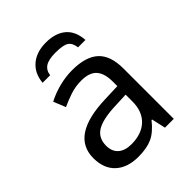

<svg xmlns="http://www.w3.org/2000/svg" viewBox="-211 -857 984 984"><g transform="rotate(-45 280.5 -365.0)"><path d="M234.9 -61Q308.6 -61 350.8 -100.8Q393.1 -140.6 393.1 -213.9V-262.2L314 -258.8Q221.7 -255.4 179.4 -229.5Q137.2 -203.6 137.2 -147.9Q137.2 -106 162.8 -83.5Q188.5 -61 234.9 -61ZM416 0 398.9 -76.2H395Q355 -25.9 315.2 -8.1Q275.4 9.8 214.8 9.8Q135.7 9.8 90.8 -31.7Q45.9 -73.2 45.9 -148.9Q45.9 -312 303.2 -319.8L394 -323.2V-355Q394 -416 367.7 -445.1Q341.3 -474.1 283.2 -474.1Q240.7 -474.1 202.9 -461.4Q165 -448.7 131.8 -433.1L105 -499Q145.5 -520.5 193.4 -532.7Q241.2 -544.9 288.1 -544.9Q385.3 -544.9 432.6 -502Q480 -459 480 -365.2V0ZM293 -740.2Q361.8 -740.2 401.6 -706.5Q441.4 -672.9 445.8 -606H392.1Q387.7 -641.6 366.9 -655.3Q346.2 -668.9 291 -668.9Q240.7 -668.9 217.3 -653.3Q193.8 -637.7 189.9 -606H135.3Q140.6 -668.9 182.6 -704.6Q224.6 -740.2 293 -740.2Z"/></g></svg>

Font: NotoSans
Style: Regular
Weight: 400
Designer: Monotype Design team
Foundry: Monotype Imaging Inc.
Version: Version 1.04; ttfautohint (v1.4.1)